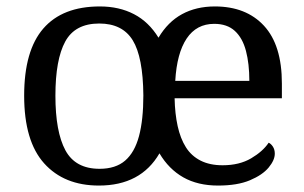

<svg xmlns="http://www.w3.org/2000/svg" viewBox="-20 -566 945 596"><path d="M287 10Q179 10 117 -59Q55 -128 55 -269Q55 -409 114.5 -477.5Q174 -546 290 -546Q350 -546 396 -522Q442 -498 472 -449Q501 -498 545 -522Q589 -546 647 -546Q744 -546 799.5 -486Q855 -426 855 -307V-261H522Q523 -213 531.5 -174.5Q540 -136 557 -109Q574 -82 602.5 -67.5Q631 -53 671 -53Q723 -53 759.5 -74.5Q796 -96 814 -123Q821 -120 827 -111Q833 -102 833 -89Q833 -69 814 -46Q795 -23 756 -6.5Q717 10 657 10Q594 10 549 -15.5Q504 -41 475 -90Q446 -40 399 -15Q352 10 287 10ZM289 -42Q339 -42 368.5 -67.5Q398 -93 411.5 -143.5Q425 -194 425 -270Q424 -389 392 -441Q360 -493 288 -493Q213 -493 182.5 -437Q152 -381 152 -269Q152 -157 183 -99.5Q214 -42 289 -42ZM754 -315Q754 -368 743.5 -408Q733 -448 709 -470Q685 -492 645 -492Q590 -492 559.5 -446.5Q529 -401 524 -315Z"/></svg>

Font: Noto Serif Tamil
Style: Italic
Weight: 400
Italic angle: -12°
Designer: Indian Type Foundry, Tom Grace, and the Monotype Design Team
Foundry: Monotype Imaging Inc.
Version: Version 2.003